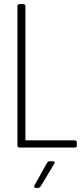

<svg xmlns="http://www.w3.org/2000/svg" viewBox="-20 -720 410 937"><path d="M75 0H345C351 0 355 -4 355 -10V-25C355 -31 351 -35 345 -35H108C106 -35 104 -37 104 -39V-690C104 -696 100 -700 94 -700H75C69 -700 65 -696 65 -690V-10C65 -4 69 0 75 0ZM155 197H166C171 197 175 194 178 190L245 79C249 72 246 67 238 67H222C217 67 213 70 210 74L148 185C144 192 147 197 155 197Z"/></svg>

Font: Barlow Condensed ExtraLight
Style: Regular
Weight: 275
Width: 3
Designer: Jeremy Tribby
Foundry: Tribby Type
Version: Version 1.422;hotconv 1.0.109;makeotfexe 2.5.65596